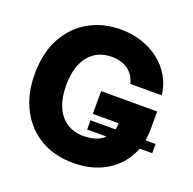

<svg xmlns="http://www.w3.org/2000/svg" viewBox="-131 -871 1020 1014"><g transform="rotate(20 379.0 -363.5)"><path d="M382.3 10.7Q277.3 10.7 198.7 -35.2Q120.1 -81.1 76.2 -165Q32.2 -249 32.2 -362.8Q32.2 -481.9 78.1 -565.9Q124 -649.9 202.9 -694.1Q281.7 -738.3 379.9 -738.3Q443.4 -738.3 499 -720Q554.7 -701.7 597.9 -668Q641.1 -634.3 668 -587.9Q694.8 -541.5 701.2 -484.9H524.4Q519 -508.3 507.1 -527.1Q495.1 -545.9 477.3 -559.1Q459.5 -572.3 436.3 -579.1Q413.1 -585.9 384.8 -585.9Q330.1 -585.9 290.5 -559.6Q251 -533.2 229.7 -483.6Q208.5 -434.1 208.5 -363.8Q208.5 -293.9 229.5 -244.1Q250.5 -194.3 290.3 -168Q330.1 -141.6 386.2 -141.6Q434.1 -141.6 468 -157.7Q502 -173.8 520 -203.4Q538.1 -232.9 538.1 -272L574.2 -268.6H392.6V-396.5H707.5V-298.8Q707.5 -204.6 666 -135Q624.5 -65.4 551.3 -27.3Q478 10.7 382.3 10.7ZM392.6 -180.7V-232.4H758.3V-180.7Z"/></g></svg>

Font: Inter 24pt ExtraBold
Style: Regular
Weight: 800
Designer: Rasmus Andersson
Foundry: rsms
Version: Version 4.001;git-66647c0bb